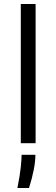

<svg xmlns="http://www.w3.org/2000/svg" viewBox="-20 -716 282 960"><path d="M84 0V-696H158V0ZM67 224Q80 159 84 119Q88 79 88 58H157Q157 92 148.5 134.5Q140 177 125 224Z"/></svg>

Font: Bricolage Grotesque 10pt Light
Style: Regular
Weight: 300
Designer: Mathieu Triay
Foundry: Atelier Triay
Version: Version 1.000; ttfautohint (v1.8.4.7-5d5b);gftools[0.9.32]